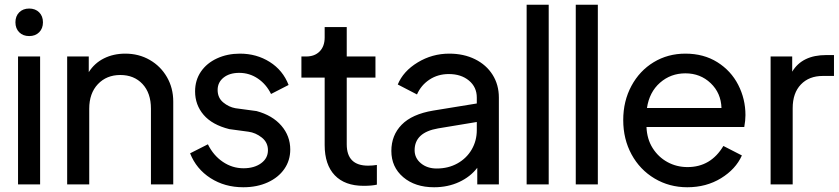

<svg xmlns="http://www.w3.org/2000/svg" viewBox="-20 -777 3534 809"><path d="M56 -539H149V0H56ZM103 -741Q129 -741 145 -725Q161 -709 161 -683Q161 -657 145 -641Q129 -625 103 -625Q77 -625 61 -641Q45 -657 45 -683Q45 -709 61 -725Q77 -741 103 -741Z M263 -539H354V-473Q378 -511 418 -531Q458 -551 508 -551Q565 -551 611 -524.5Q657 -498 683.5 -452Q710 -406 710 -349V0H616V-319Q616 -385 580.5 -423Q545 -461 487 -461Q429 -461 392.5 -422.5Q356 -384 356 -319V0H263Z M781 -131 856 -169Q879 -122 919 -95Q959 -68 1006 -68Q1051 -68 1080 -89Q1109 -110 1109 -144Q1109 -177 1083 -197.5Q1057 -218 1027 -222L946 -233Q874 -251 838 -293Q802 -335 802 -392Q802 -439 826.5 -475Q851 -511 894.5 -531Q938 -551 991 -551Q1061 -551 1116.5 -516Q1172 -481 1196 -419L1122 -381Q1102 -422 1066.5 -446Q1031 -470 988 -470Q947 -470 922 -450Q897 -430 897 -398Q897 -365 920.5 -345.5Q944 -326 972 -321L1061 -309Q1128 -291 1165.5 -247.5Q1203 -204 1203 -147Q1203 -101 1178 -65Q1153 -29 1108 -8.5Q1063 12 1005 12Q927 12 867 -26.5Q807 -65 781 -131Z M1348 -166V-450H1250V-539H1270Q1306 -539 1327 -560.5Q1348 -582 1348 -619V-663H1441V-539H1562V-450H1441V-169Q1441 -79 1531 -79Q1550 -79 1568 -82V1Q1547 6 1512 6Q1433 6 1390.5 -38.5Q1348 -83 1348 -166Z M1629 -141Q1629 -207 1672.5 -251.5Q1716 -296 1805 -311L1989 -341V-366Q1989 -410 1956 -437.5Q1923 -465 1871 -465Q1825 -465 1789.5 -441.5Q1754 -418 1737 -379L1656 -421Q1679 -477 1740 -514Q1801 -551 1873 -551Q1934 -551 1981.5 -527.5Q2029 -504 2055.5 -462Q2082 -420 2082 -366V0H1991V-70Q1962 -32 1914.5 -10Q1867 12 1809 12Q1729 12 1679 -30.5Q1629 -73 1629 -141ZM1820 -67Q1869 -67 1907.5 -88.5Q1946 -110 1967.5 -147Q1989 -184 1989 -229V-263L1826 -236Q1727 -219 1727 -144Q1727 -111 1753.5 -89Q1780 -67 1820 -67Z M2199 -757H2292V0H2199Z M2406 -757H2499V0H2406Z M2606 -271Q2606 -351 2640.5 -415Q2675 -479 2734.5 -515Q2794 -551 2868 -551Q2945 -551 3002.5 -515Q3060 -479 3090.5 -419.5Q3121 -360 3121 -292Q3121 -269 3116 -242H2704Q2706 -191 2730 -153Q2754 -115 2792.5 -94Q2831 -73 2877 -73Q2975 -73 3028 -162L3106 -122Q3080 -64 3018 -26Q2956 12 2876 12Q2800 12 2738 -25Q2676 -62 2641 -126.5Q2606 -191 2606 -271ZM3020 -322Q3018 -385 2974.5 -426.5Q2931 -468 2868 -468Q2806 -468 2761 -428.5Q2716 -389 2706 -322Z M3227 -539H3318V-475Q3360 -545 3461 -545H3494V-457H3447Q3389 -457 3354.5 -421Q3320 -385 3320 -321V0H3227Z"/></svg>

Font: BLUETTI 2.0 Normal
Style: Normal
Weight: 400
Designer: Stijn de Vries
Foundry: tokotype
Version: Version 2.005;October 31, 2023;FontCreator 14.0.0.2814 64-bi